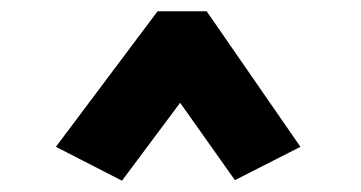

<svg xmlns="http://www.w3.org/2000/svg" viewBox="-20 -645 640 340"><path d="M196 -325 79 -385 259 -625H346L512 -385L396 -326L299 -463Z"/></svg>

Font: Inconsolata Expanded Black
Style: Regular
Weight: 900
Width: 7
Monospace: yes
Designer: Raph Levien, Cyreal, Brenton Simpson
Foundry: Raph Levien, Cyreal, Google
Version: Version 3.001; ttfautohint (v1.8.2.53-6de2)